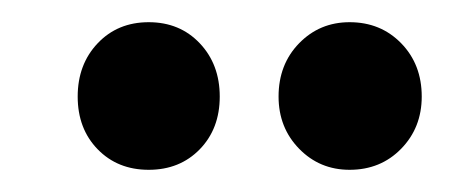

<svg xmlns="http://www.w3.org/2000/svg" viewBox="-20 -771 422 173"><path d="M178 -684Q178 -655 160 -636.5Q142 -618 114 -618Q86 -618 68 -636.5Q50 -655 50 -684Q50 -713 68 -732Q86 -751 114 -751Q142 -751 160 -732Q178 -713 178 -684ZM360 -684Q360 -656 341.5 -637Q323 -618 295 -618Q268 -618 249.5 -637Q231 -656 231 -684Q231 -713 249.5 -732Q268 -751 295 -751Q323 -751 341.5 -732Q360 -713 360 -684Z"/></svg>

Font: Montserrat Medium
Style: Regular
Weight: 500
Designer: Julieta Ulanovsky
Foundry: Julieta Ulanovsky
Version: Version 6.001